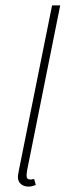

<svg xmlns="http://www.w3.org/2000/svg" viewBox="-20 -680 252 708"><path d="M84 8Q69 8 57.5 -1Q46 -10 46 -28Q46 -33 47.5 -40Q49 -47 50 -54L172 -660H202L80 -52Q79 -45 78.5 -40Q78 -35 78 -32Q78 -18 92 -18Q95 -18 97.5 -18.5Q100 -19 106 -20L112 2Q105 5 99 6.5Q93 8 84 8Z"/></svg>

Font: Source Sans 3 ExtraLight
Style: Italic
Weight: 250
Italic angle: -11°
Designer: Paul D. Hunt
Foundry: Adobe
Version: Version 3.046;hotconv 1.0.118;makeotfexe 2.5.65603